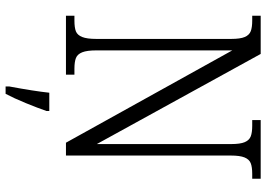

<svg xmlns="http://www.w3.org/2000/svg" viewBox="-156 -598 974 703"><g transform="rotate(90 331.5 -246.0)"><path d="M37 -31H55Q81 -31 94.5 -36.5Q108 -42 115 -59.5Q122 -77 122 -111V-605Q122 -638 115 -654.5Q108 -671 94 -676.5Q80 -682 55 -682H37V-713H177L507 -113V-605Q507 -638 500 -654.5Q493 -671 479 -676.5Q465 -682 440 -682H419V-713H634V-682H616Q591 -682 577 -676.5Q563 -671 556 -654Q549 -637 549 -603V0H502L164 -609V-111Q164 -77 171 -59.5Q178 -42 192 -36.5Q206 -31 231 -31H253V0H37ZM296 208Q313 117 319 61H386V71Q375 103 357 147Q339 191 323 221H296Z"/></g></svg>

Font: Noto Serif NarrowLight
Style: Regular
Weight: 300
Width: 4
Designer: Monotype Design Team
Foundry: Monotype Imaging Inc.
Version: Version 1.001